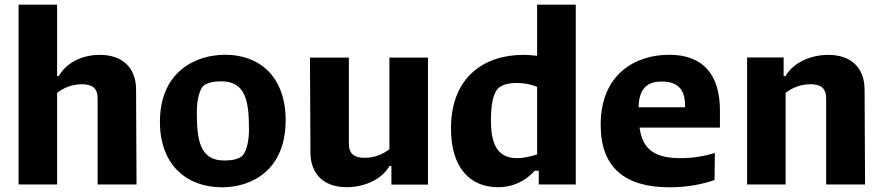

<svg xmlns="http://www.w3.org/2000/svg" viewBox="-20 -785 3760 817"><path d="M561 0 559 -404.5C558.5 -496 502 -551.5 405 -551.5C327.5 -551.5 262 -517.5 230 -461H223V-765H59V0H223V-390C251 -411.5 286.5 -426.5 328.5 -426.5C371.5 -426.5 395.5 -411 395.5 -365.5V0Z M924.5 12C1051 12 1195.5 -60.5 1195.5 -273.5C1195.5 -460 1083 -552 939 -552C811 -552 660.5 -479.5 660.5 -266.5C660.5 -80 778 12 924.5 12ZM817.5 -308.5C817.5 -366.5 832 -411.5 849 -422.5C865.5 -433 887.5 -439 922 -439C1026.5 -439 1039.5 -351.5 1039.5 -233.5C1039.5 -175.5 1025 -131 1007.5 -119C991.5 -108 970 -102 934.5 -102C830 -102 817.5 -189.5 817.5 -308.5Z M1299 -540 1301 -135.5C1301.5 -44 1358 11.5 1455 11.5C1532.5 11.5 1605.5 -22.5 1637.5 -79H1645.5V0.5H1801V-540H1637V-150C1609 -128.5 1573.5 -113.5 1531.5 -113.5C1488.5 -113.5 1464.5 -129 1464.5 -174.5V-540Z M1899 -238C1899 -70.5 1981 11.5 2098.5 11.5C2166.5 11.5 2216 -16 2256 -58.5H2272.5V0H2430V-765H2265.5V-547.5C2246.5 -550 2226.5 -551.5 2206.5 -551.5C2043 -551.5 1899 -459.5 1899 -238ZM2069 -275C2069 -372 2089.5 -405 2109.5 -416.5C2129.5 -428 2151.5 -432 2178.5 -432C2210 -432 2238 -426.5 2265.5 -415.5V-128C2234.5 -118 2205.5 -112 2179.5 -112C2083 -112 2069 -195.5 2069 -275Z M2729 -418C2740.5 -428 2759 -438 2796 -438C2859 -438 2895 -409 2895 -337V-328.5H2697C2698.5 -381 2714 -405 2729 -418ZM2536 -253.5C2536 -72.5 2638.5 12 2829 12C2907 12 2972 -2 3020.5 -19L3022 -134C2983.5 -122 2931 -112 2875 -112C2752 -112 2713 -161 2701.5 -242H3043.5V-315C3043.5 -463.5 2975 -552 2827.5 -552C2688.5 -552 2536 -474 2536 -253.5Z M3661 0 3659 -404.5C3658.5 -496 3602 -551.5 3505 -551.5C3427.5 -551.5 3354.5 -517.5 3322.5 -461H3314.5V-540.5H3159V0H3323V-390C3351 -411.5 3386.5 -426.5 3428.5 -426.5C3471.5 -426.5 3495.5 -411 3495.5 -365.5V0Z"/></svg>

Font: Monaspace Argon ExtraBold
Style: Bold
Weight: 800
Designer: Riley Cran & the Lettermatic Team
Foundry: Lettermatic
Version: Version 1.000 (Monaspace Argon)